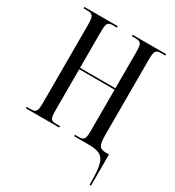

<svg xmlns="http://www.w3.org/2000/svg" viewBox="-216 -838 1065 1171"><g transform="rotate(30 316.5 -252.0)"><path d="M599 210H609V-10H589C545 -10 530 -22 530 -102V-630C530 -692 537 -704 576 -704H605V-714H369V-704H395C435 -704 441 -692 441 -630V-379H192V-631C192 -692 198 -704 236 -704H264V-714H29V-704H54C95 -704 103 -692 103 -629V-84C103 -22 96 -10 57 -10H29V0H264V-10H236C198 -10 192 -22 192 -84V-369H441V-86C441 -22 435 -10 395 -10H369V0H462C578 0 599 25 599 210Z"/></g></svg>

Font: Noto Serif Display ExtraCondensed
Style: Regular
Weight: 400
Width: 2
Designer: Monotype Design Team
Foundry: Monotype Imaging Inc.
Version: Version 2.009